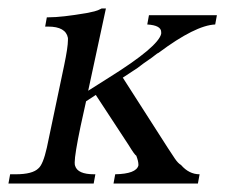

<svg xmlns="http://www.w3.org/2000/svg" viewBox="-29 -435 534 455"><path d="M485 -399 481 -377Q434 -375 347 -310Q344 -309 338 -304Q332 -299 323 -293Q311 -285 297 -274L262 -251L369 -84Q378 -70 385.5 -59Q393 -48 400 -44Q419 -22 444 -22L440 0H240L244 -22Q294 -23 299 -43Q299 -44 299 -45Q299 -53 294 -66Q290 -68 276 -91L198 -210L175 -195L162 -136Q148 -69 148 -50Q148 -44 149 -42Q155 -22 194 -22H197L193 0H-9L-5 -22H8Q48 -22 62 -36Q73 -45 82 -85L123 -280Q132 -323 132 -340Q132 -343 132 -345Q127 -372 85 -372H78L82 -394H87Q117 -394 176 -404Q186 -406 194.5 -408Q203 -410 212 -415H222L180 -220L229 -251Q346 -324 353 -355Q353 -357 353 -359Q353 -375 320 -377L324 -399Z"/></svg>

Font: New Athena Unicode
Style: Italic
Weight: 400
Designer: J. Rusten 1997; rev. by R. Hancock 2001, 2002, rev. by D. Mastronarde 2002-2019
Foundry: Society for Classical Studies (formerly American Philological Association)
Version: Version 5.008